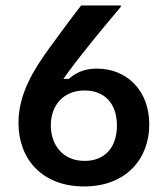

<svg xmlns="http://www.w3.org/2000/svg" viewBox="-20 -670 607 702"><path d="M287.5 11.7C439.2 11.7 525.8 -87.5 525.8 -215C525.8 -338.3 445 -419.2 333.3 -419.2C281.7 -419.2 251.7 -399.2 231.7 -381.7H211.7C218.3 -390.8 240.8 -422.5 277.5 -469.2C335 -542.5 388.3 -605 421.7 -645V-650H276.7C235.8 -598.3 169.2 -505.8 159.2 -492.5C102.5 -414.2 47.5 -325.8 47.5 -220.8C47.5 -88.3 134.2 11.7 287.5 11.7ZM289.2 -81.7C207.5 -81.7 165.8 -142.5 165.8 -211.7C165.8 -285 211.7 -339.2 289.2 -339.2C360.8 -339.2 407.5 -293.3 407.5 -210.8C407.5 -130.8 363.3 -81.7 289.2 -81.7Z"/></svg>

Font: Familjen Grotesk SemiBold
Style: Regular
Weight: 600
Designer: Anders Wikstroem, Jonas Baeckman, Matilda Gysing, Kristian Moeller
Foundry: Familjen STHLM AB
Version: Version 2.000